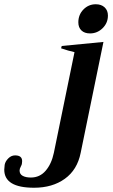

<svg xmlns="http://www.w3.org/2000/svg" viewBox="-180 -702 530 902"><path d="M188 -597Q188 -633 212 -657.5Q236 -682 270 -682Q296 -682 311.5 -667.5Q327 -653 327 -629Q327 -594 302 -569.5Q277 -545 243 -545Q217 -545 202.5 -559Q188 -573 188 -597ZM-160 95Q-160 88 -158 72Q-155 56 -141 42Q-127 28 -109 28Q-76 28 -76 55Q-76 62 -77 66Q-77 71 -82.5 81Q-88 91 -88 99Q-88 116 -73.5 124Q-59 132 -35 132Q7 132 34.5 100Q62 68 73 16L170 -457Q142 -463 107 -475L110 -486L306 -505L199 16Q183 96 124.5 138Q66 180 -20 180Q-160 180 -160 95Z"/></svg>

Font: Trirong SemiBold
Style: Italic
Weight: 600
Italic angle: -12°
Designer: Katatrad Team
Foundry: CadsonDemak
Version: Version 1.001